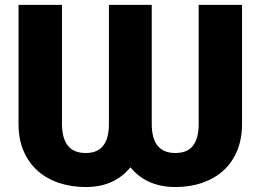

<svg xmlns="http://www.w3.org/2000/svg" viewBox="-20 -747 1055 777"><path d="M55 -245.4V-727.3H230.8V-245.4Q230.8 -188.6 254.1 -158.2Q277.3 -127.8 327.4 -127.8Q420.8 -127.8 420.8 -245.4V-727.3H594.1V-245.4Q594.1 -127.8 689.3 -127.8Q738.6 -127.8 761.4 -157.8Q784.1 -187.9 784.1 -245.4V-727.3H959.5V-245.4Q959.5 -185.4 940 -137.8Q920.5 -90.2 884.8 -57.5Q849.1 -24.9 799.4 -7.5Q749.6 9.9 689.3 9.9Q632.1 9.9 586.1 -10.1Q540.1 -30.2 507.8 -70Q442.8 9.9 327.4 9.9Q269.2 9.9 219.3 -6.6Q169.4 -23.1 133 -55.2Q96.6 -87.4 75.8 -135.1Q55 -182.9 55 -245.4Z"/></svg>

Font: Inter P Extra Bold
Style: Regular
Weight: 800
Designer: Rasmus Andersson
Foundry: rsms
Version: Version 3.018;git-588b23468